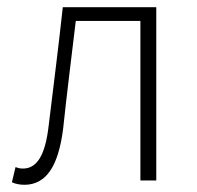

<svg xmlns="http://www.w3.org/2000/svg" viewBox="-20 -500 545 532"><path d="M48 12Q28 12 13 5L23 -37Q28 -35 32.5 -34Q37 -33 44 -33Q73 -33 90.5 -62Q108 -91 115 -153Q125 -235 135 -316.5Q145 -398 154 -480H413V0H369V-442H190Q181 -367 172 -293Q163 -219 155 -144Q145 -64 118.5 -26Q92 12 48 12Z"/></svg>

Font: Giro Light
Style: Regular
Weight: 300
Designer: Paul D. Hunt
Foundry: Adobe Systems Incorporated
Version: Version 1.000;PS 1.0;hotconv 1.0.88;makeotf.lib2.5.647800